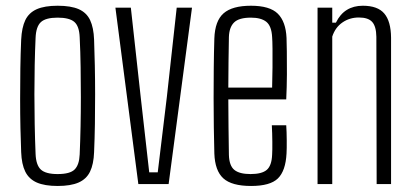

<svg xmlns="http://www.w3.org/2000/svg" viewBox="-20 -626 1408 653"><path d="M176 6.5Q132 6.5 105.2 -5.2Q78.5 -17 66 -42.2Q53.5 -67.5 52 -108.5Q50.5 -144 49.5 -190.8Q48.5 -237.5 48.5 -289.5Q48.5 -341.5 49.2 -393.2Q50 -445 52 -491Q54 -532.5 66.2 -557.8Q78.5 -583 105.2 -594.8Q132 -606.5 176 -606.5Q221 -606.5 247.8 -594.8Q274.5 -583 286.5 -557.5Q298.5 -532 300 -491Q301.5 -450.5 302.5 -403Q303.5 -355.5 303.5 -305.2Q303.5 -255 302.8 -205Q302 -155 300 -108.5Q298.5 -67.5 286.2 -42.2Q274 -17 247.2 -5.2Q220.5 6.5 176 6.5ZM176 -34Q218.5 -34 234 -49.8Q249.5 -65.5 251 -100.5Q253 -146.5 254 -195.5Q255 -244.5 255 -295.5Q255 -346.5 254.2 -397.8Q253.5 -449 251 -499.5Q249.5 -537 232.8 -551.5Q216 -566 176 -566Q135.5 -566 119 -550.8Q102.5 -535.5 101 -497Q99 -453 98 -404.5Q97 -356 97 -305.2Q97 -254.5 98 -203.2Q99 -152 101 -102.5Q102.5 -64.5 119 -49.2Q135.5 -34 176 -34Z M450.5 0 372.5 -600H425L458.5 -296.5L487.5 -40H516.5L547.5 -296.5L581 -600H633L553.5 0Z M834 6.5Q768 6.5 739.5 -19.5Q711 -45.5 709 -104Q708 -145 707.2 -193.2Q706.5 -241.5 706.5 -292.5Q706.5 -343.5 707 -395.2Q707.5 -447 709 -495Q711 -555 740.5 -580.8Q770 -606.5 833.5 -606.5Q897.5 -606.5 924.8 -579.5Q952 -552.5 954.5 -497Q955 -485.5 955.5 -451.5Q956 -417.5 955.8 -373.2Q955.5 -329 953.5 -288H756.5Q756.5 -241.5 757.2 -194Q758 -146.5 758.5 -99.5Q759.5 -62.5 777 -48.2Q794.5 -34 832 -34Q870.5 -34 887.2 -48.2Q904 -62.5 905.5 -99.5Q906.5 -114.5 906.2 -143.5Q906 -172.5 904.5 -200H953.5Q955 -178.5 955.2 -149.2Q955.5 -120 954.5 -104Q951.5 -45 925.2 -19.2Q899 6.5 834 6.5ZM756.5 -328H905.5Q906.5 -361.5 906.8 -396.8Q907 -432 906.8 -460Q906.5 -488 905.5 -500Q903.5 -537.5 885.8 -551.8Q868 -566 833.5 -566Q792.5 -566 776 -549.5Q759.5 -533 758.5 -500Q758 -459 757.2 -416Q756.5 -373 756.5 -328Z M1060 0V-600H1110V-549H1122.5Q1136.5 -578 1159.5 -592.2Q1182.5 -606.5 1214 -606.5Q1264.5 -606.5 1287 -580Q1309.5 -553.5 1310 -498V0H1261L1260 -501Q1259.5 -536 1246 -551.2Q1232.5 -566.5 1200.5 -566.5Q1169 -566.5 1144.5 -549.5Q1120 -532.5 1110 -501.5V0Z"/></svg>

Font: Big Shoulders Text ExtraLight
Style: Regular
Weight: 250
Version: Version 2.002